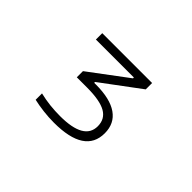

<svg xmlns="http://www.w3.org/2000/svg" viewBox="-70 -887 640 640"><g transform="rotate(45 250.0 -567.5)"><path d="M214 -405Q189 -405 164 -408Q139 -411 117 -416V-446Q142 -440 165.5 -437.5Q189 -435 213 -435Q326 -435 326 -500Q326 -534 298 -550Q270 -566 209 -566H161V-595L296 -696V-700H117V-730H352V-700L215 -598V-594H223Q290 -594 324.5 -570Q359 -546 359 -500Q359 -405 214 -405Z"/></g></svg>

Font: M PLUS 1 Code ExtraLight
Style: Regular
Weight: 250
Designer: Coji Morishita
Foundry: UNDERFOREST DESIGN
Version: Version 1.002